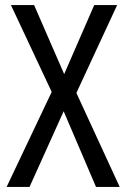

<svg xmlns="http://www.w3.org/2000/svg" viewBox="-20 -734 496 754"><path d="M450 0 280 -369 440 -714H350L232 -443L114 -714H23L183 -373L6 0H96L230 -297L357 0Z"/></svg>

Font: Noto Sans Ethiopic Condensed
Style: Regular
Weight: 400
Width: 3
Designer: Monotype Design Team
Foundry: Monotype Imaging Inc.
Version: Version 2.102